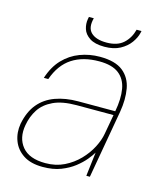

<svg xmlns="http://www.w3.org/2000/svg" viewBox="-105 -747 700 836"><g transform="rotate(15 245.5 -329.5)"><path d="M166 12Q112 12 78.5 -10Q45 -32 31.5 -68Q18 -104 25 -145Q36 -201 65 -236Q94 -271 139.5 -287.5Q185 -304 242 -304H409Q420 -363 412.5 -406Q405 -449 374.5 -472.5Q344 -496 286 -496Q213 -496 164 -464Q115 -432 91 -364H71Q88 -417 120 -450.5Q152 -484 194.5 -500Q237 -516 284 -516Q353 -516 388 -488Q423 -460 431.5 -412.5Q440 -365 430 -307L376 0H360L373 -108Q365 -94 348.5 -74Q332 -54 307 -34.5Q282 -15 247.5 -1.5Q213 12 166 12ZM173 -7Q220 -7 257.5 -25.5Q295 -44 323 -73Q351 -102 368 -135Q385 -168 390 -197L406 -286H240Q175 -286 135 -267Q95 -248 74.5 -216.5Q54 -185 47 -145Q36 -85 68 -46Q100 -7 173 -7ZM290 -563Q247 -563 223.5 -578.5Q200 -594 193 -616.5Q186 -639 190 -661L192 -671H214Q202 -626 224.5 -604.5Q247 -583 294 -583Q343 -583 370 -607.5Q397 -632 407 -671H429L427 -662Q422 -640 405.5 -617Q389 -594 360.5 -578.5Q332 -563 290 -563Z"/></g></svg>

Font: DM Sans Thin
Style: Italic
Weight: 250
Italic angle: -10°
Designer: Colophon Foundry, Jonny Pinhorn
Foundry: Colophon Foundry
Version: Version 4.004;gftools[0.9.30]